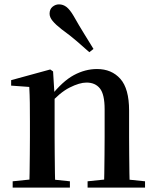

<svg xmlns="http://www.w3.org/2000/svg" viewBox="-20 -859 714 879"><path d="M38 0V-29L145 -40H195L300 -29V0ZM114 0Q115 -25 115.5 -66.5Q116 -108 116.5 -153Q117 -198 117 -232V-301Q117 -352 116.5 -388.5Q116 -425 114 -461L31 -467V-492L210 -541L223 -532L230 -417V-415V-232Q230 -198 230.5 -153Q231 -108 231.5 -66.5Q232 -25 233 0ZM381 0V-29L487 -40H537L644 -29V0ZM456 0Q457 -25 457.5 -66Q458 -107 458.5 -152Q459 -197 459 -232V-359Q459 -427 437.5 -454Q416 -481 376 -481Q344 -481 298.5 -458Q253 -435 204 -379L197 -417H211Q266 -487 318 -515Q370 -543 424 -543Q491 -543 531 -498Q571 -453 571 -353V-232Q571 -197 571.5 -152Q572 -107 572.5 -66Q573 -25 574 0ZM408 -635 389 -620Q361 -645 331.5 -670.5Q302 -696 262 -725Q235 -746 221 -763Q207 -780 207 -796Q207 -817 220.5 -828Q234 -839 250 -839Q269 -839 284.5 -827Q300 -815 317 -786Q343 -740 365.5 -704Q388 -668 408 -635Z"/></svg>

Font: Noto Serif TC SemiBold
Style: Regular
Weight: 600
Version: Version 2.002-H1;hotconv 1.1.0;makeotfexe 2.6.0